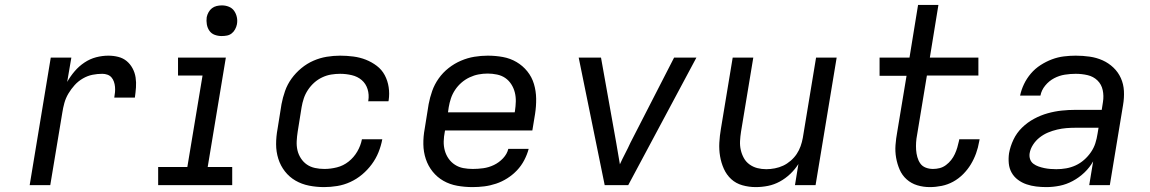

<svg xmlns="http://www.w3.org/2000/svg" viewBox="-20 -755 4690 783"><path d="M101 0 187 -520H271L254 -421Q267 -444 284.5 -464.5Q302 -485 324.5 -500Q347 -515 372 -521.5Q397 -528 422 -528Q443 -528 462.5 -523Q482 -518 496.5 -506Q511 -494 520.5 -476.5Q530 -459 533 -439Q536 -419 534.5 -398.5Q533 -378 530 -357H446Q448 -368 449 -379Q450 -390 449 -401Q448 -412 444.5 -422Q441 -432 434.5 -439.5Q428 -447 418 -450.5Q408 -454 397 -454Q377 -454 357 -450Q337 -446 318 -435Q299 -424 284.5 -408Q270 -392 259 -373.5Q248 -355 242.5 -335Q237 -315 234 -295L185 0Z M625 0V-74H744L806 -447H706V-520H901L827 -74H927V0ZM884 -608Q869 -608 855.5 -613Q842 -618 834 -629.5Q826 -641 823.5 -655.5Q821 -670 823 -685Q825 -695 830.5 -705Q836 -715 844.5 -721.5Q853 -728 863.5 -730.5Q874 -733 885 -733Q900 -733 913.5 -727.5Q927 -722 935 -710.5Q943 -699 946 -684.5Q949 -670 946 -655Q944 -645 938.5 -635Q933 -625 924.5 -618.5Q916 -612 905.5 -610Q895 -608 884 -608Z M1302 8Q1270 8 1240 2Q1210 -4 1185 -18.5Q1160 -33 1142 -56Q1124 -79 1115 -107.5Q1106 -136 1106 -167Q1106 -198 1112 -230L1128 -330Q1133 -357 1142.5 -384Q1152 -411 1169 -434.5Q1186 -458 1209 -477Q1232 -496 1258.5 -507.5Q1285 -519 1312.5 -523.5Q1340 -528 1367 -528Q1394 -528 1421 -524.5Q1448 -521 1472 -511.5Q1496 -502 1516.5 -486.5Q1537 -471 1549 -448.5Q1561 -426 1565 -399.5Q1569 -373 1565 -346L1564 -342H1481L1482 -344Q1486 -369 1479 -391.5Q1472 -414 1455 -428.5Q1438 -443 1414.5 -448.5Q1391 -454 1367 -454Q1349 -454 1330.5 -451Q1312 -448 1294 -439.5Q1276 -431 1261.5 -418Q1247 -405 1236 -388.5Q1225 -372 1219 -354Q1213 -336 1210 -318L1194 -218Q1191 -199 1190 -179.5Q1189 -160 1193 -142.5Q1197 -125 1207 -109.5Q1217 -94 1231.5 -84Q1246 -74 1264.5 -70Q1283 -66 1303 -66Q1328 -66 1354 -72.5Q1380 -79 1401.5 -96Q1423 -113 1437 -137Q1451 -161 1456 -187H1539Q1534 -160 1523.5 -134Q1513 -108 1496 -85Q1479 -62 1457 -43.5Q1435 -25 1409 -13Q1383 -1 1355.5 3.5Q1328 8 1302 8Z M1907 8Q1875 8 1844.5 2.5Q1814 -3 1788.5 -17.5Q1763 -32 1744.5 -55Q1726 -78 1716.5 -106.5Q1707 -135 1706.5 -166.5Q1706 -198 1712 -230L1728 -330Q1733 -357 1742.5 -384Q1752 -411 1769 -435Q1786 -459 1809.5 -477.5Q1833 -496 1860 -507.5Q1887 -519 1914.5 -523.5Q1942 -528 1969 -528Q2001 -528 2031 -522.5Q2061 -517 2086.5 -502Q2112 -487 2130.5 -464Q2149 -441 2157.5 -412.5Q2166 -384 2166.5 -353Q2167 -322 2162 -290L2151 -223H1795L1794 -218Q1790 -198 1789.5 -178.5Q1789 -159 1794 -141Q1799 -123 1809.5 -108Q1820 -93 1835.5 -83Q1851 -73 1869.5 -69.5Q1888 -66 1908 -66Q1929 -66 1951 -69Q1973 -72 1994 -82Q2015 -92 2031.5 -109.5Q2048 -127 2053 -148H2136Q2130 -125 2118 -102Q2106 -79 2088.5 -60.5Q2071 -42 2049 -28Q2027 -14 2003 -6Q1979 2 1955 5Q1931 8 1907 8ZM1807 -297H2079L2080 -302Q2083 -322 2083.5 -341Q2084 -360 2079.5 -378Q2075 -396 2065 -411.5Q2055 -427 2040.5 -437Q2026 -447 2007 -451Q1988 -455 1969 -455Q1950 -455 1931.5 -451.5Q1913 -448 1895 -439.5Q1877 -431 1862 -418Q1847 -405 1836 -388.5Q1825 -372 1819 -354Q1813 -336 1810 -318Z M2446 0 2340 -520H2431L2493 -173Q2497 -151 2500.5 -129Q2504 -107 2508 -85Q2518 -107 2529.5 -129Q2541 -151 2551 -173L2729 -520H2820L2542 0Z M3062 8Q3034 8 3007.5 0.5Q2981 -7 2962 -24.5Q2943 -42 2932 -66.5Q2921 -91 2916.5 -118Q2912 -145 2913.5 -173Q2915 -201 2920 -230L2968 -520H3052L3002 -218Q2999 -199 2998 -180Q2997 -161 3001 -143.5Q3005 -126 3013.5 -110.5Q3022 -95 3036.5 -84.5Q3051 -74 3068.5 -69.5Q3086 -65 3105 -65Q3122 -65 3140 -68.5Q3158 -72 3174 -79.5Q3190 -87 3204.5 -99.5Q3219 -112 3229 -127Q3239 -142 3245 -159Q3251 -176 3254 -193L3308 -520H3392L3306 0H3222L3236 -86Q3222 -64 3202.5 -45.5Q3183 -27 3160 -14.5Q3137 -2 3112 3Q3087 8 3062 8Z M3772 8Q3745 8 3720.5 0.5Q3696 -7 3677.5 -23.5Q3659 -40 3649 -63Q3639 -86 3634.5 -111.5Q3630 -137 3632 -163.5Q3634 -190 3639 -217L3677 -446H3567V-520H3689L3724 -735H3807L3772 -520H3970V-447H3760L3720 -205Q3717 -190 3716 -174.5Q3715 -159 3716 -144Q3717 -129 3721 -114.5Q3725 -100 3733 -88.5Q3741 -77 3755 -71.5Q3769 -66 3785 -66Q3799 -66 3812.5 -69.5Q3826 -73 3838 -82Q3850 -91 3859 -102.5Q3868 -114 3874 -127Q3880 -140 3884 -153.5Q3888 -167 3891 -181L3892 -187H3975L3973 -177Q3969 -153 3960.5 -129.5Q3952 -106 3939 -84.5Q3926 -63 3907.5 -44.5Q3889 -26 3867 -14Q3845 -2 3820.5 3Q3796 8 3772 8Z M4247 8Q4226 8 4205.5 5.5Q4185 3 4166 -3.5Q4147 -10 4131 -22Q4115 -34 4105.5 -51Q4096 -68 4094 -88.5Q4092 -109 4095 -130Q4100 -158 4113 -185.5Q4126 -213 4148 -234.5Q4170 -256 4197 -270.5Q4224 -285 4252.5 -293Q4281 -301 4309.5 -304Q4338 -307 4366 -307H4473L4478 -339Q4482 -364 4477 -387.5Q4472 -411 4455.5 -427Q4439 -443 4415.5 -448.5Q4392 -454 4367 -454Q4345 -454 4322.5 -450.5Q4300 -447 4279 -436Q4258 -425 4242.5 -406Q4227 -387 4223 -365H4140Q4145 -389 4156 -412Q4167 -435 4184 -455Q4201 -475 4223.5 -489.5Q4246 -504 4270 -513Q4294 -522 4318.5 -525Q4343 -528 4367 -528Q4396 -528 4424 -524Q4452 -520 4476.5 -509Q4501 -498 4520.5 -479.5Q4540 -461 4551 -436.5Q4562 -412 4563.5 -384Q4565 -356 4560 -327L4506 0H4422L4438 -97Q4424 -72 4402.5 -51.5Q4381 -31 4355 -17Q4329 -3 4301.5 2.5Q4274 8 4247 8ZM4288 -65Q4308 -65 4328 -68.5Q4348 -72 4366.5 -80.5Q4385 -89 4401 -103Q4417 -117 4429 -134.5Q4441 -152 4447 -171Q4453 -190 4456 -210L4460 -234H4365Q4347 -234 4328.5 -232.5Q4310 -231 4291 -226.5Q4272 -222 4254 -214.5Q4236 -207 4220 -194.5Q4204 -182 4193 -165Q4182 -148 4179 -130Q4177 -117 4181 -105.5Q4185 -94 4194.5 -87Q4204 -80 4215.5 -76Q4227 -72 4239 -69.5Q4251 -67 4263.5 -66Q4276 -65 4288 -65Z"/></svg>

Font: Iosevka Custom Oblique
Style: Regular
Weight: 400
Italic angle: -9°
Designer: Belleve Invis
Foundry: Belleve Invis
Version: Version 27.0.1